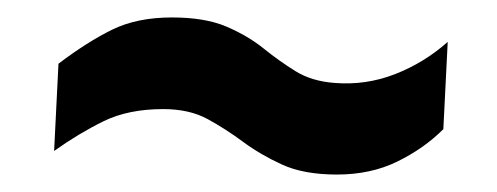

<svg xmlns="http://www.w3.org/2000/svg" viewBox="-20 -411 570 220"><path d="M366 -211Q328 -211 303 -222.5Q278 -234 258.5 -248.5Q239 -263 218 -274.5Q197 -286 167 -286Q127 -286 98.5 -272Q70 -258 42 -238L47 -338Q80 -363 108.5 -377Q137 -391 177 -391Q215 -391 239.5 -380.5Q264 -370 282 -355.5Q300 -341 318.5 -329.5Q337 -318 363 -316Q399 -313 432.5 -326Q466 -339 493 -363L488 -263Q466 -241 435.5 -226Q405 -211 366 -211Z"/></svg>

Font: Lora SemiBold
Style: Italic
Weight: 600
Italic angle: -3°
Designer: Olga Karpushina, Alexei Vanyashin (Cyrillic)
Foundry: Cyreal
Version: Version 3.011; ttfautohint (v1.8.4.7-5d5b)